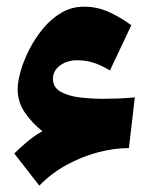

<svg xmlns="http://www.w3.org/2000/svg" viewBox="-20 -552 464 584"><path d="M108.9 -152.8Q80.6 -174.8 57.1 -207.5Q33.7 -240.2 33.7 -280.3Q33.7 -303.2 42.7 -335.2Q51.8 -367.2 69.1 -401.4Q86.4 -435.5 111.1 -465.3Q135.7 -495.1 167 -513.4Q198.2 -531.7 235.4 -531.7Q275.4 -531.7 311 -515.6Q346.7 -499.5 379.4 -475.1L314.5 -337.9Q283.2 -356 261 -362.3Q238.8 -368.7 214.4 -368.7Q184.1 -368.7 162.6 -352.8Q141.1 -336.9 141.1 -312.5Q141.1 -285.6 165.3 -272.5Q189.5 -259.3 224.6 -255.4Q259.8 -251.5 292.5 -251.5Q316.9 -251.5 340.3 -252.4Q363.8 -253.4 390.1 -255.9L372.1 -101.6Q326.7 -101.6 277.1 -88.4Q227.5 -75.2 181.2 -49.6Q134.8 -23.9 99.6 12.7L23.4 -85Q39.1 -101.1 62.7 -120.8Q86.4 -140.6 108.9 -152.8Z"/></svg>

Font: Pinar-FD Black
Style: Regular
Weight: 900
Designer: Amin Abedi
Version: Version 3.000